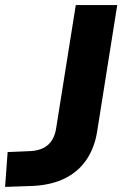

<svg xmlns="http://www.w3.org/2000/svg" viewBox="-44 -725 500 755"><path d="M-24 10 -14 -127 79 -131Q107 -133 127.5 -143.5Q148 -154 160.5 -174Q173 -194 177 -222L254 -705H417L338 -208Q328 -144 296 -97Q264 -50 212 -24Q160 2 88 6Z"/></svg>

Font: Nunito Sans 7pt ExtraBold
Style: Italic
Weight: 800
Italic angle: -9°
Designer: Vernon Adams
Foundry: Vernon Adams
Version: Version 3.101;gftools[0.9.27]